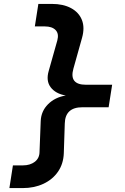

<svg xmlns="http://www.w3.org/2000/svg" viewBox="-20 -850 640 981"><path d="M28 111 46 -5H97Q134 -5 158 -23.5Q182 -42 182 -75L188 -231Q190 -282 225.5 -317.5Q261 -353 316 -362Q264 -371 239 -404Q214 -437 229 -488L273 -644Q282 -678 264 -696.5Q246 -715 209 -715H158L176 -830H245Q303 -830 343 -808.5Q383 -787 398.5 -748Q414 -709 399 -656L355 -499Q332 -417 419 -417H553L535 -302H401Q313 -302 311 -219L306 -67Q304 -13 276.5 27Q249 67 202 89Q155 111 96 111Z"/></svg>

Font: JetBrains Mono NL
Style: Bold Italic
Weight: 700
Italic angle: -9°
Designer: Philipp Nurullin, Konstantin Bulenkov
Foundry: JetBrains
Version: Version 2.304; ttfautohint (v1.8.4.7-5d5b)